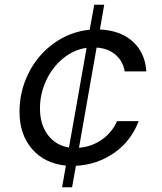

<svg xmlns="http://www.w3.org/2000/svg" viewBox="-20 -687 680 807"><path d="M312 -66Q365 -70 408 -100Q451 -130 472 -178H563Q531 -94 460 -44.5Q389 5 299 10L283 100H241L257 9Q167 0 114.5 -61Q62 -122 62 -217Q62 -304 100.5 -380.5Q139 -457 207 -505.5Q275 -554 357 -562L376 -667H418L400 -563Q487 -559 538.5 -512Q590 -465 595 -387H504Q497 -430 465.5 -457Q434 -484 386 -487ZM270 -67 344 -486Q289 -478 244 -440.5Q199 -403 173.5 -347.5Q148 -292 148 -231Q148 -164 181 -120Q214 -76 270 -67Z"/></svg>

Font: Open Sauce One
Style: Italic
Weight: 400
Italic angle: -10°
Designer: Alfredo Marco Pradil
Foundry: Creative Sauce Fz LLC
Version: Version 1.477